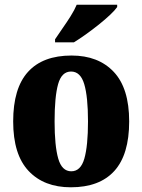

<svg xmlns="http://www.w3.org/2000/svg" viewBox="-20 -786 605 816"><path d="M281 10Q167 10 101.5 -59.5Q36 -129 36 -270Q36 -411 99 -480.5Q162 -550 284 -550Q398 -550 463.5 -480.5Q529 -411 529 -270Q529 -129 466 -59.5Q403 10 281 10ZM283 -58Q323 -58 338.5 -112Q354 -166 354 -270Q354 -375 338 -428.5Q322 -482 282 -482Q242 -482 227 -428.5Q212 -375 212 -270Q212 -166 227.5 -112Q243 -58 283 -58ZM214 -619Q227 -639 245 -664.5Q263 -690 280 -717Q297 -744 306 -766H478V-756Q469 -743 448.5 -723.5Q428 -704 400.5 -682Q373 -660 345 -640Q317 -620 294 -606H214Z"/></svg>

Font: Noto Serif Tamil Condensed Black
Style: Italic
Weight: 900
Width: 3
Italic angle: -12°
Designer: Indian Type Foundry, Tom Grace, and the Monotype Design Team
Foundry: Monotype Imaging Inc.
Version: Version 2.003; ttfautohint (v1.8.4.7-5d5b)